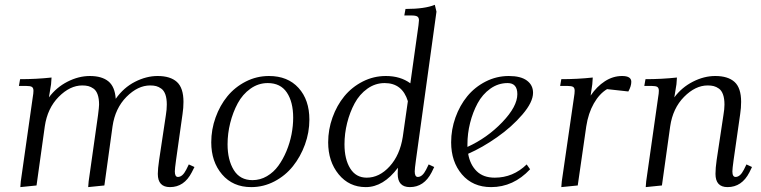

<svg xmlns="http://www.w3.org/2000/svg" viewBox="-20 -766 3145 793"><path d="M58.1 -411.1 63 -439Q129.9 -439 192.9 -445.8L190.9 -418L182.1 -363.8Q212.4 -404.8 258.5 -428.5Q304.7 -452.1 351.1 -452.1Q400.4 -452.1 427.5 -430.2Q454.6 -408.2 458 -357.9Q490.7 -404.3 537.6 -428.2Q584.5 -452.1 630.9 -452.1Q683.6 -452.1 710.7 -427.5Q737.8 -402.8 737.8 -345.2Q737.8 -320.3 733.9 -294.9L707 -104Q702.1 -68.8 702.1 -58.1Q702.1 -35.2 714.8 -35.2Q733.9 -35.2 749 -64.9L759.8 -86.9L783.2 -76.2L772 -54.2Q740.7 6.8 682.1 6.8Q631.8 6.8 631.8 -47.9Q631.8 -68.4 637.2 -105L665 -290Q668.9 -313 668.9 -334Q668.9 -358.9 663.1 -375.5Q657.2 -392.1 646.2 -399.9Q635.3 -407.7 624.8 -410.4Q614.3 -413.1 600.1 -413.1Q549.3 -413.1 502.4 -366Q455.6 -318.8 444.8 -244.1L411.1 0L344.2 6.8L346.2 -17.1L384.8 -290Q389.2 -324.2 389.2 -334Q389.2 -358.9 383.3 -375.5Q377.4 -392.1 366.5 -399.9Q355.5 -407.7 344.7 -410.4Q334 -413.1 319.8 -413.1Q269 -413.1 222.4 -366Q175.8 -318.8 165 -244.1L130.9 0L64 6.8L65.9 -17.1L115.2 -363.8Q118.2 -380.9 118.2 -391.1Q118.2 -402.8 111.8 -407Q105.5 -411.1 87.9 -411.1Z M852.5 -178.2Q852.5 -231 870.4 -280.8Q888.2 -330.6 919.2 -368.4Q950.2 -406.2 995.1 -429.2Q1040 -452.1 1090.8 -452.1Q1168.5 -452.1 1213.1 -402.8Q1257.8 -353.5 1257.8 -272Q1257.8 -219.2 1239.5 -168.9Q1221.2 -118.7 1189.9 -79.6Q1158.7 -40.5 1113.5 -16.8Q1068.4 6.8 1017.6 6.8Q941.9 6.8 897.2 -45.7Q852.5 -98.1 852.5 -178.2ZM919.9 -169.9Q919.9 -105.5 945.6 -63.7Q971.2 -22 1022.9 -22Q1054.7 -22 1082.5 -38.3Q1110.4 -54.7 1129.6 -81.3Q1148.9 -107.9 1163.1 -141.8Q1177.2 -175.8 1184.1 -211.2Q1190.9 -246.6 1190.9 -279.8Q1190.9 -344.7 1164.8 -383.8Q1138.7 -422.9 1085.9 -422.9Q1046.9 -422.9 1014.4 -399.7Q981.9 -376.5 961.9 -339.4Q941.9 -302.2 930.9 -258.3Q919.9 -214.4 919.9 -169.9Z M1335.4 -178.2Q1335.4 -231 1353.3 -280.8Q1371.1 -330.6 1402.1 -368.4Q1433.1 -406.2 1478 -429.2Q1522.9 -452.1 1573.7 -452.1Q1633.8 -452.1 1674.8 -421.9L1708.5 -662.1Q1710.4 -675.8 1710.4 -682.1Q1710.4 -693.4 1703.6 -697.8Q1696.8 -702.1 1679.7 -702.1H1649.9L1654.8 -729Q1734.9 -729 1775.9 -746.1L1782.7 -717.8L1697.8 -104Q1692.9 -68.8 1692.9 -58.1Q1692.9 -35.2 1705.6 -35.2Q1724.6 -35.2 1739.7 -64.9L1750.5 -86.9L1773.4 -76.2L1762.7 -54.2Q1731.4 6.8 1672.9 6.8Q1622.6 6.8 1622.6 -47.9Q1622.6 -64.5 1623.5 -73.2Q1563.5 6.8 1490.7 6.8Q1421.9 6.8 1378.7 -46.1Q1335.4 -99.1 1335.4 -178.2ZM1402.8 -169.9Q1402.8 -108.4 1426.5 -70.3Q1450.2 -32.2 1494.6 -32.2Q1546.9 -32.2 1589.4 -78.9Q1631.8 -125.5 1643.6 -201.2L1664.6 -348.1Q1641.6 -422.9 1568.8 -422.9Q1529.8 -422.9 1497.3 -399.7Q1464.8 -376.5 1444.8 -339.4Q1424.8 -302.2 1413.8 -258.3Q1402.8 -214.4 1402.8 -169.9Z M1843.3 -178.2Q1843.3 -231 1861.1 -280.8Q1878.9 -330.6 1909.9 -368.4Q1940.9 -406.2 1985.8 -429.2Q2030.8 -452.1 2081.5 -452.1Q2130.9 -452.1 2156.2 -433.3Q2181.6 -414.6 2181.6 -382.8Q2181.6 -344.2 2137.7 -293Q2093.8 -241.7 2032.7 -199Q1971.7 -156.2 1913.6 -130.9Q1921.4 -85.9 1948.7 -59.1Q1976.1 -32.2 2023.4 -32.2Q2099.1 -32.2 2155.3 -86.9L2169.4 -66.9Q2100.6 6.8 2008.3 6.8Q1932.6 6.8 1887.9 -45.7Q1843.3 -98.1 1843.3 -178.2ZM1910.6 -159.2Q1992.2 -196.3 2054.4 -261.2Q2116.7 -326.2 2116.7 -377Q2116.7 -422.9 2076.7 -422.9Q2037.6 -422.9 2005.1 -399.7Q1972.7 -376.5 1952.6 -339.4Q1932.6 -302.2 1921.6 -258.3Q1910.6 -214.4 1910.6 -169.9Z M2293.5 -411.1 2298.3 -439Q2365.2 -439 2428.2 -445.8L2426.3 -418L2419.4 -371.1Q2444.8 -408.7 2478.3 -430.4Q2511.7 -452.1 2549.3 -452.1Q2587.4 -452.1 2587.4 -428.2Q2587.4 -410.2 2575.2 -388.2L2487.3 -397.9Q2455.6 -378.9 2432.6 -338.6Q2409.7 -298.3 2401.4 -244.1L2366.2 0L2298.3 6.8L2300.3 -17.1L2350.6 -363.8Q2353.5 -380.9 2353.5 -391.1Q2353.5 -402.8 2347.2 -407Q2340.8 -411.1 2323.2 -411.1Z M2641.1 -411.1 2646 -439Q2712.9 -439 2775.9 -445.8L2773.9 -418L2765.1 -363.8Q2795.4 -404.8 2841.6 -428.5Q2887.7 -452.1 2934.1 -452.1Q2986.8 -452.1 3013.9 -427.5Q3041 -402.8 3041 -345.2Q3041 -320.3 3037.1 -294.9L3009.8 -104Q3004.9 -68.8 3004.9 -58.1Q3004.9 -35.2 3018.1 -35.2Q3037.1 -35.2 3052.2 -64.9L3063 -86.9L3085.9 -76.2L3075.2 -54.2Q3043.9 6.8 2984.9 6.8Q2935.1 6.8 2935.1 -47.9Q2935.1 -71.8 2939.9 -105L2967.8 -290Q2972.2 -315.4 2972.2 -334Q2972.2 -358.9 2966.3 -375.5Q2960.4 -392.1 2949.5 -399.9Q2938.5 -407.7 2927.7 -410.4Q2917 -413.1 2902.8 -413.1Q2852.1 -413.1 2805.4 -366Q2758.8 -318.8 2748 -244.1L2713.9 0L2647 6.8L2648.9 -17.1L2698.2 -363.8Q2701.2 -380.9 2701.2 -391.1Q2701.2 -402.8 2694.8 -407Q2688.5 -411.1 2670.9 -411.1Z"/></svg>

Font: Dihjauti
Style: Italic
Weight: 400
Italic angle: -9°
Designer: T. Christopher White
Version: Version 3.0.0